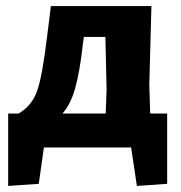

<svg xmlns="http://www.w3.org/2000/svg" viewBox="-20 -487 598 634"><path d="M7 127V-112H41Q85 -137 102.5 -186.5Q120 -236 136 -370L148 -467H480L473 -207L476 -112H532V120L432 127L413 0H125L108 120ZM254 -344Q243 -246 227.5 -193Q212 -140 186 -112H329L332 -191L328 -365H257Z"/></svg>

Font: Alegreya Sans ExtraBold
Style: Regular
Weight: 800
Designer: Juan Pablo del Peral
Foundry: Huerta Tipografica
Version: Version 2.007